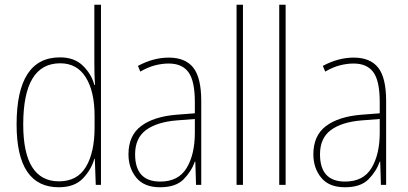

<svg xmlns="http://www.w3.org/2000/svg" viewBox="-20 -780 1721 810"><path d="M78 -255Q78 -513 234 -513Q305 -513 342 -453.5Q379 -394 379 -291V-242Q379 -137 342.5 -76Q306 -15 229 -15Q78 -15 78 -255ZM378 -110H380L384 0H406V-760H378V-520Q378 -496 378.5 -472Q379 -448 381 -422H378Q366 -467 330 -502.5Q294 -538 233 -538Q50 -538 50 -255Q50 10 228 10Q294 10 329.5 -27Q365 -64 378 -110Z M802 -220Q802 -129 767.5 -71.5Q733 -14 656 -14Q550 -14 550 -129Q550 -197 595.5 -231Q641 -265 725 -272L802 -278ZM562 -502 572 -478Q605 -497 634.5 -504.5Q664 -512 692 -512Q748 -512 775 -475.5Q802 -439 802 -349V-302L724 -296Q628 -288 575 -248Q522 -208 522 -129Q522 -71 555 -30.5Q588 10 655 10Q721 10 754 -23Q787 -56 802 -98H804L807 0H829V-354Q829 -452 795.5 -494.5Q762 -537 692 -537Q627 -537 562 -502Z M1005 -760H978V0H1005Z M1185 -760H1158V0H1185Z M1582 -220Q1582 -129 1547.5 -71.5Q1513 -14 1436 -14Q1330 -14 1330 -129Q1330 -197 1375.5 -231Q1421 -265 1505 -272L1582 -278ZM1342 -502 1352 -478Q1385 -497 1414.5 -504.5Q1444 -512 1472 -512Q1528 -512 1555 -475.5Q1582 -439 1582 -349V-302L1504 -296Q1408 -288 1355 -248Q1302 -208 1302 -129Q1302 -71 1335 -30.5Q1368 10 1435 10Q1501 10 1534 -23Q1567 -56 1582 -98H1584L1587 0H1609V-354Q1609 -452 1575.5 -494.5Q1542 -537 1472 -537Q1407 -537 1342 -502Z"/></svg>

Font: Noto Sans Display SemiCondensed Thin
Style: Regular
Weight: 250
Width: 4
Designer: Monotype Design team
Foundry: Monotype Imaging Inc.
Version: 1.000